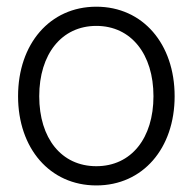

<svg xmlns="http://www.w3.org/2000/svg" viewBox="-20 -546 578 576"><path d="M269 10.3C408.7 10.3 503.9 -101.1 503.9 -257.3C503.9 -414.1 408.7 -525.9 269 -525.9C129.4 -525.9 34.2 -414.1 34.2 -257.3C34.2 -101.1 129.4 10.3 269 10.3ZM269 -47.4C164.1 -47.4 97.7 -131.3 97.7 -257.3C97.7 -383.3 164.6 -468.3 269 -468.3C373.5 -468.3 440.4 -383.3 440.4 -257.3C440.4 -131.8 374 -47.4 269 -47.4Z"/></svg>

Font: Raveo Display Display Light
Style: Regular
Weight: 300
Designer: Jakub Foglar, Rasmus Andersson (Inter)
Foundry: Jakubfoglar.com
Version: Version 1.100;Glyphs 3.2.3 (3260)